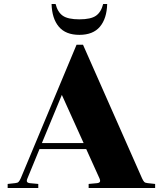

<svg xmlns="http://www.w3.org/2000/svg" viewBox="-20 -933 808 953"><path d="M236 -913H256Q266 -873 291.5 -855Q317 -837 374 -837Q431 -837 456.5 -855Q482 -873 492 -913H512Q510 -841 476 -800.5Q442 -760 374 -760Q306 -760 272 -800.5Q238 -841 236 -913ZM420 -20 463 -24Q477 -26 477 -35Q477 -40 474 -47L408 -193H176L116 -47Q113 -40 113 -35Q113 -26 127 -24L170 -20V0H18V-20L55 -24Q67 -25 72 -30Q77 -35 83 -48L360 -711H392L685 -48Q691 -35 696 -30Q701 -25 713 -24L750 -20V0H420ZM395 -223 287 -462 188 -223Z"/></svg>

Font: Chonburi
Style: Regular
Weight: 400
Designer: Thanarat Vachiruckul and Stawix Ruecha
Foundry: Cadson Demak & Katatrad
Version: Version 1.000